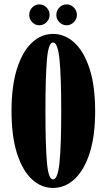

<svg xmlns="http://www.w3.org/2000/svg" viewBox="-20 -870 493 900"><path d="M228.5 11Q173 11 129 -30.2Q85 -71.5 59.5 -151.5Q34 -231.5 34 -349Q34 -467 59.5 -547.5Q85 -628 129 -669.5Q173 -711 228.5 -711Q284.5 -711 329.2 -669.5Q374 -628 400 -547.5Q426 -467 426 -349Q426 -231.5 400 -151.5Q374 -71.5 329.2 -30.2Q284.5 11 228.5 11ZM228.5 -29Q251 -29 259 -108.5Q267 -188 267 -349Q267 -510 259 -590.5Q251 -671 228.5 -671Q207 -671 200 -590.5Q193 -510 193 -349Q193 -188 200 -108.5Q207 -29 228.5 -29ZM292.5 -751.5Q272.5 -751.5 258.2 -766Q244 -780.5 244 -799.5Q244 -820 258.2 -834.8Q272.5 -849.5 292.5 -849.5Q311.5 -849.5 326 -834.8Q340.5 -820 340.5 -799.5Q340.5 -780.5 326 -766Q311.5 -751.5 292.5 -751.5ZM164 -751.5Q145 -751.5 131 -766Q117 -780.5 117 -799.5Q117 -820 131 -834.8Q145 -849.5 164 -849.5Q184 -849.5 198.2 -834.8Q212.5 -820 212.5 -799.5Q212.5 -780.5 198.2 -766Q184 -751.5 164 -751.5Z"/></svg>

Font: Imbue 10pt Black
Style: Regular
Weight: 900
Designer: Tyler Finck
Foundry: Etcetera Type Company
Version: Version 1.102; ttfautohint (v1.8.3)